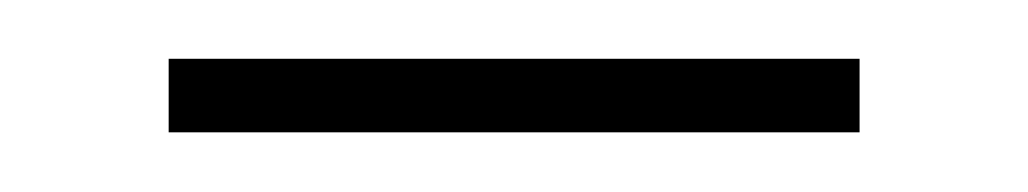

<svg xmlns="http://www.w3.org/2000/svg" viewBox="-20 109 348 65"><path d="M271 153.8H37.1V128.9H271Z"/></svg>

Font: Bigelow Rules
Style: Regular
Weight: 400
Designer: Astigmatic (AOETI)
Foundry: Astigmatic (AOETI)
Version: Version 1.001